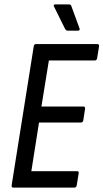

<svg xmlns="http://www.w3.org/2000/svg" viewBox="-20 -856 472 876"><path d="M41 0Q32 0 33 -10L134 -645Q136 -655 144 -655H423Q433 -655 432 -645L423 -590Q421 -580 412 -580H203L169 -370H360Q370 -370 368 -359L360 -307Q358 -297 349 -297H158L123 -75H331Q341 -75 339 -65L330 -10Q328 0 319 0ZM289 -716Q281 -716 276 -726L226 -827Q222 -836 233 -836H294Q304 -836 306 -827L343 -726Q346 -716 335 -716Z"/></svg>

Font: Sofia Sans Condensed Medium
Style: Italic
Weight: 500
Italic angle: -9°
Designer: Botio Nikoltchev, Ani Petrova
Foundry: lettersoup
Version: Version 4.101; ttfautohint (v1.8.4.7-5d5b)